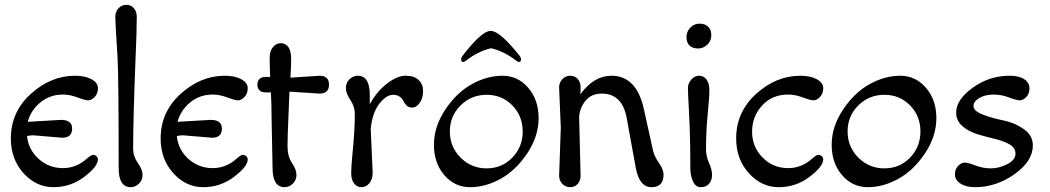

<svg xmlns="http://www.w3.org/2000/svg" viewBox="-20 -770 4354 796"><path d="M238 -199 119 -209Q102 -209 92 -206Q98 -149 140.5 -111Q183 -73 241 -73Q297 -73 342 -114Q358 -128 366 -128Q374 -128 380 -122Q386 -116 386 -109Q386 -80 329.5 -37Q273 6 201.5 6Q130 6 77.5 -52Q25 -110 25 -196Q25 -306 108 -381Q191 -456 291 -456Q333 -456 359.5 -441.5Q386 -427 386 -404.5Q386 -382 372.5 -368Q359 -354 346 -354Q333 -354 301.5 -366Q270 -378 241 -378Q187 -378 147.5 -345.5Q108 -313 95 -265L233 -273Q279 -273 279 -237Q279 -199 238 -199Z M472 -73Q472 -462 467 -538Q458 -676 458 -699Q458 -722 471.5 -736Q485 -750 504 -750Q523 -750 535 -736Q547 -722 547 -701Q547 -638 542 -530Q532 -276 532 -152Q532 -122 551.5 -94.5Q571 -67 571 -45Q571 -23 556 -8.5Q541 6 522 6Q472 6 472 -73Z M859 -199 740 -209Q723 -209 713 -206Q719 -149 761.5 -111Q804 -73 862 -73Q918 -73 963 -114Q979 -128 987 -128Q995 -128 1001 -122Q1007 -116 1007 -109Q1007 -80 950.5 -37Q894 6 822.5 6Q751 6 698.5 -52Q646 -110 646 -196Q646 -306 729 -381Q812 -456 912 -456Q954 -456 980.5 -441.5Q1007 -427 1007 -404.5Q1007 -382 993.5 -368Q980 -354 967 -354Q954 -354 922.5 -366Q891 -378 862 -378Q808 -378 768.5 -345.5Q729 -313 716 -265L854 -273Q900 -273 900 -237Q900 -199 859 -199Z M1305 -382Q1300 -382 1180 -390Q1180 -377 1176 -291Q1172 -205 1172 -163.5Q1172 -122 1190.5 -94.5Q1209 -67 1209 -45Q1209 -23 1194 -8.5Q1179 6 1160 6Q1110 6 1110 -73L1106 -276Q1106 -338 1103 -387H1079Q1065 -387 1056 -395.5Q1047 -404 1047 -419Q1047 -434 1056 -442.5Q1065 -451 1079 -451H1100Q1098 -503 1098 -530.5Q1098 -558 1111.5 -574.5Q1125 -591 1144 -591Q1163 -591 1175 -575.5Q1187 -560 1187 -525Q1187 -490 1184 -448L1305 -456Q1344 -456 1344 -419Q1344 -382 1305 -382Z M1517 -235 1525 -54Q1525 -27 1511.5 -10.5Q1498 6 1479 6Q1460 6 1448 -9.5Q1436 -25 1436 -52Q1436 -79 1441 -129Q1451 -229 1451 -298Q1451 -328 1432.5 -355.5Q1414 -383 1414 -405Q1414 -427 1429 -441.5Q1444 -456 1463 -456Q1513 -456 1513 -377V-338Q1543 -392 1585 -424Q1627 -456 1662 -456Q1697 -456 1715.5 -438.5Q1734 -421 1734 -392Q1734 -363 1720 -343.5Q1706 -324 1690 -324Q1674 -324 1665.5 -332.5Q1657 -341 1653 -350.5Q1649 -360 1638 -368.5Q1627 -377 1610 -377Q1581 -377 1552 -339Q1523 -301 1517 -235Z M1889.5 -333Q1845 -289 1845 -225Q1845 -161 1889.5 -116.5Q1934 -72 1997.5 -72Q2061 -72 2104 -116.5Q2147 -161 2147 -225Q2147 -289 2104 -333Q2061 -377 1997.5 -377Q1934 -377 1889.5 -333ZM1929 6Q1865 6 1822 -44Q1779 -94 1779 -169.5Q1779 -245 1826 -315.5Q1873 -386 1936 -421Q1999 -456 2063 -456Q2127 -456 2170 -406Q2213 -356 2213 -280.5Q2213 -205 2166 -134.5Q2119 -64 2056 -29Q1993 6 1929 6ZM2134 -539Q2140 -532 2140 -522.5Q2140 -513 2131 -513Q2128 -513 2121 -518Q2069 -558 2016 -570Q1963 -558 1911 -518Q1904 -513 1901 -513Q1892 -513 1892 -522.5Q1892 -532 1898 -539Q1977 -642 2014.5 -642Q2052 -642 2134 -539Z M2381 -286 2387 -42Q2387 -21 2375 -7.5Q2363 6 2344 6Q2325 6 2311.5 -7.5Q2298 -21 2298 -42L2305 -240Q2305 -240 2298 -407Q2298 -428 2311.5 -442Q2325 -456 2344 -456Q2363 -456 2375 -442.5Q2387 -429 2387 -409Q2387 -389 2386 -379Q2442 -456 2515 -456Q2620 -456 2650 -315L2688 -143Q2694 -120 2712.5 -93.5Q2731 -67 2731 -46Q2731 6 2681 6Q2631 6 2616 -73L2578 -282Q2559 -382 2475 -382Q2432 -382 2408 -353Q2384 -324 2381 -286Z M2842 -73Q2842 -199 2837 -294Q2832 -389 2832 -406Q2832 -423 2845.5 -439.5Q2859 -456 2878 -456Q2897 -456 2909 -440.5Q2921 -425 2921 -395.5Q2921 -366 2914 -296.5Q2907 -227 2907 -152Q2907 -122 2919.5 -94.5Q2932 -67 2932 -44.5Q2932 -22 2919.5 -8Q2907 6 2885.5 6Q2864 6 2853 -18Q2842 -42 2842 -73ZM2874 -569Q2852 -569 2839 -581Q2826 -593 2826 -616Q2826 -639 2842 -655.5Q2858 -672 2880 -672Q2902 -672 2915.5 -659.5Q2929 -647 2929 -624Q2929 -601 2912.5 -585Q2896 -569 2874 -569Z M3247 -378Q3181 -378 3139.5 -332.5Q3098 -287 3098 -224Q3098 -161 3141.5 -117Q3185 -73 3248 -73Q3304 -73 3349 -114Q3365 -128 3373 -128Q3381 -128 3387 -122Q3393 -116 3393 -109Q3393 -80 3336.5 -37Q3280 6 3208.5 6Q3137 6 3084.5 -52Q3032 -110 3032 -196Q3032 -306 3115 -381Q3198 -456 3298 -456Q3340 -456 3366.5 -441.5Q3393 -427 3393 -404.5Q3393 -382 3379.5 -368Q3366 -354 3353 -354Q3340 -354 3308.5 -366Q3277 -378 3247 -378Z M3538.5 -333Q3494 -289 3494 -225Q3494 -161 3538.5 -116.5Q3583 -72 3646.5 -72Q3710 -72 3753 -116.5Q3796 -161 3796 -225Q3796 -289 3753 -333Q3710 -377 3646.5 -377Q3583 -377 3538.5 -333ZM3578 6Q3514 6 3471 -44Q3428 -94 3428 -169.5Q3428 -245 3475 -315.5Q3522 -386 3585 -421Q3648 -456 3712 -456Q3776 -456 3819 -406Q3862 -356 3862 -280.5Q3862 -205 3815 -134.5Q3768 -64 3705 -29Q3642 6 3578 6Z M3944 -303Q3944 -357 4013 -406.5Q4082 -456 4165 -456Q4205 -456 4226.5 -441.5Q4248 -427 4248 -404Q4248 -381 4234.5 -367.5Q4221 -354 4207.5 -354Q4194 -354 4163 -366Q4132 -378 4098.5 -378Q4065 -378 4040.5 -364Q4016 -350 4016 -330Q4016 -310 4054.5 -295Q4093 -280 4139 -271Q4185 -262 4223.5 -235.5Q4262 -209 4262 -167Q4262 -102 4186 -48Q4110 6 4022 6Q3985 6 3962 -9Q3939 -24 3939 -46.5Q3939 -69 3952.5 -82.5Q3966 -96 3979.5 -96Q3993 -96 4024 -84Q4055 -72 4088.5 -72Q4122 -72 4156 -89.5Q4190 -107 4190 -132.5Q4190 -158 4164.5 -172Q4139 -186 4103 -194.5Q4067 -203 4031 -214Q3995 -225 3969.5 -247.5Q3944 -270 3944 -303Z"/></svg>

Font: Macondo
Style: Regular
Weight: 400
Version: Version 2.001